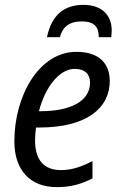

<svg xmlns="http://www.w3.org/2000/svg" viewBox="-20 -759 496 789"><path d="M173 -606H226C237 -648 264 -671 316 -671C367 -671 386 -649 386 -606H437C438 -615 439 -624 439 -634C439 -700 395 -739 323 -739C244 -739 192 -698 173 -606ZM213 10C273 10 315 -3 360 -26V-97C313 -73 275 -60 231 -60C158 -60 124 -104 124 -183C124 -200 126 -219 128 -235H141C338 -235 431 -316 431 -426C431 -502 383 -546 294 -546C140 -546 39 -365 39 -178C39 -61 103 10 213 10ZM146 -302H140C168 -409 228 -476 287 -476C330 -476 350 -453 350 -420C350 -340 265 -302 146 -302Z"/></svg>

Font: Noto Sans SemiCondensed
Style: Italic
Weight: 400
Width: 4
Italic angle: -12°
Designer: Monotype Design Team
Foundry: Monotype Imaging Inc.
Version: Version 2.013